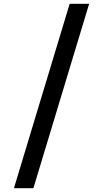

<svg xmlns="http://www.w3.org/2000/svg" viewBox="-20 -843 540 1006"><path d="M53 143 345 -823H447L155 143Z"/></svg>

Font: Iosevka Semibold
Style: Regular
Weight: 600
Monospace: yes
Designer: Belleve Invis
Foundry: Belleve Invis
Version: Version 33.2.3; ttfautohint (v1.8.4)